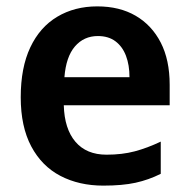

<svg xmlns="http://www.w3.org/2000/svg" viewBox="-20 -572 594 602"><path d="M285 -552Q355 -552 405.5 -522.5Q456 -493 484 -438.5Q512 -384 512 -306V-242H180Q182 -168 216.5 -127.5Q251 -87 314 -87Q363 -87 402.5 -97.5Q442 -108 484 -128V-27Q446 -8 405 1Q364 10 304 10Q228 10 169.5 -20.5Q111 -51 78 -113Q45 -175 45 -267Q45 -360 75 -423.5Q105 -487 159.5 -519.5Q214 -552 285 -552ZM287 -459Q243 -459 215 -426.5Q187 -394 182 -330H386Q386 -368 375 -397Q364 -426 342 -442.5Q320 -459 287 -459Z"/></svg>

Font: Noto Sans Display SemiBold
Style: Regular
Weight: 600
Designer: Monotype Design Team
Foundry: Monotype Imaging Inc.
Version: Version 2.003